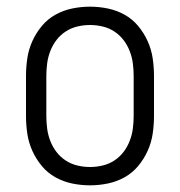

<svg xmlns="http://www.w3.org/2000/svg" viewBox="-20 -548 540 576"><path d="M250 8Q223 8 196.5 2.5Q170 -3 146.5 -16Q123 -29 105.5 -50Q88 -71 77 -95.5Q66 -120 62 -146.5Q58 -173 58 -200V-320Q58 -347 62 -373.5Q66 -400 77 -424.5Q88 -449 105.5 -470Q123 -491 146.5 -504Q170 -517 196.5 -522.5Q223 -528 250 -528Q277 -528 303.5 -522.5Q330 -517 353.5 -504Q377 -491 394.5 -470Q412 -449 423 -424.5Q434 -400 438 -373.5Q442 -347 442 -320V-200Q442 -173 438 -146.5Q434 -120 423 -95.5Q412 -71 394.5 -50Q377 -29 353.5 -16Q330 -3 303.5 2.5Q277 8 250 8ZM250 -47Q269 -47 288 -51.5Q307 -56 323 -66.5Q339 -77 350.5 -92Q362 -107 369 -125Q376 -143 378.5 -162Q381 -181 381 -200V-320Q381 -339 378.5 -358Q376 -377 369 -395Q362 -413 350.5 -428Q339 -443 323 -453.5Q307 -464 288 -468.5Q269 -473 250 -473Q231 -473 212 -468.5Q193 -464 177 -453.5Q161 -443 149.5 -428Q138 -413 131 -395Q124 -377 121.5 -358Q119 -339 119 -320V-200Q119 -181 121.5 -162Q124 -143 131 -125Q138 -107 149.5 -92Q161 -77 177 -66.5Q193 -56 212 -51.5Q231 -47 250 -47Z"/></svg>

Font: Iosevka Fixed SS04 Light
Style: Regular
Weight: 300
Monospace: yes
Designer: Belleve Invis
Foundry: Belleve Invis
Version: Version 32.5.0